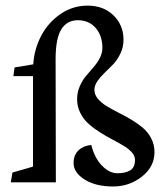

<svg xmlns="http://www.w3.org/2000/svg" viewBox="-20 -658 601 693"><path d="M181.6 0H19L24.9 -35.2L99.1 -56.6V-383.3H28.3L32.7 -414.6L100.1 -425.8Q103.5 -480.5 128.4 -528.3Q153.3 -576.2 197.8 -606.9Q242.2 -637.7 295.9 -637.7Q354 -637.7 389.9 -602.3Q425.8 -566.9 425.8 -514.6Q425.8 -488.3 414.8 -465.1Q403.8 -441.9 388.7 -426Q373.5 -410.2 358.2 -395.8Q342.8 -381.3 331.8 -365.5Q320.8 -349.6 320.8 -333.5Q320.8 -316.4 333 -301.8Q345.2 -287.1 364.3 -275.4Q383.3 -263.7 406.2 -252.2Q429.2 -240.7 452.4 -227.1Q475.6 -213.4 494.6 -197.5Q513.7 -181.6 525.6 -158.9Q537.6 -136.2 537.6 -108.9Q537.6 -56.2 492.2 -20.5Q446.8 15.1 388.2 15.1Q325.2 15.1 285.4 -10Q245.6 -35.2 245.6 -69.3Q245.6 -99.1 263.7 -115.7Q281.7 -132.3 309.6 -134.8Q320.8 -88.4 347.7 -60.5Q374.5 -32.7 403.3 -32.7Q433.1 -32.7 450.2 -43.2Q467.3 -53.7 467.3 -81.5Q467.3 -95.2 455.8 -108.2Q444.3 -121.1 425.8 -132.1Q407.2 -143.1 385 -154.8Q362.8 -166.5 340.3 -180.7Q317.9 -194.8 299.6 -211.2Q281.2 -227.5 269.8 -250.5Q258.3 -273.4 258.3 -299.8Q258.3 -324.7 267.8 -346.4Q277.3 -368.2 290.8 -384.3Q304.2 -400.4 317.6 -415.5Q331.1 -430.7 340.3 -448.7Q349.6 -466.8 349.6 -485.4Q349.6 -528.8 325.4 -556.9Q301.3 -585 260.7 -585Q221.7 -585 201.2 -552Q180.7 -519 180.7 -444.3Z"/></svg>

Font: Neuton
Style: Regular
Weight: 400
Designer: Brian M Zick
Version: Version 1.3